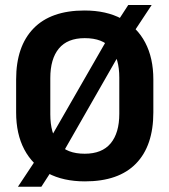

<svg xmlns="http://www.w3.org/2000/svg" viewBox="-20 -694 662 750"><path d="M312 14.5Q227 14.5 167 -17.5Q107 -49.5 75 -110Q43 -170.5 43 -255V-383.5Q43 -513 111 -583Q179 -653 310 -653Q395.5 -653 455.5 -620.5Q515.5 -588 547.2 -527.8Q579 -467.5 579 -383.5V-255Q579 -124.5 511.2 -55Q443.5 14.5 312 14.5ZM50 35.5 135 -92.5 163.5 -131 414 -567 432 -599 481 -674.5H572.5L489.5 -549L462.5 -511L213 -75L198 -52L141.5 35.5ZM311 -93.5Q378.5 -93.5 412.2 -134Q446 -174.5 446 -249.5V-391Q446 -465 414 -505Q382 -545 311 -545Q243.5 -545 210 -504.5Q176.5 -464 176.5 -389V-247.5Q176.5 -172.5 208.8 -133Q241 -93.5 311 -93.5Z"/></svg>

Font: Anek Odia SemiBold
Style: Regular
Weight: 600
Version: Version 1.003